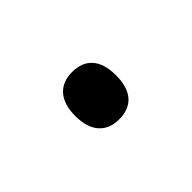

<svg xmlns="http://www.w3.org/2000/svg" viewBox="-30 -187 293 293"><g transform="rotate(-45 116.0 -41.0)"><path d="M72 -41C72 -8 88 10 116 10C144 10 160 -7 160 -41C160 -75 144 -92 116 -92C88 -92 72 -74 72 -41Z"/></g></svg>

Font: Noto Sans Bengali SemiCondensed Light
Style: Regular
Weight: 300
Width: 4
Designer: Joana Ranito - Universal Thirst; Jelle Bosma - Monotype Design Team
Foundry: Universal Thirst ehf.
Version: Version 3.000